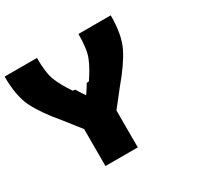

<svg xmlns="http://www.w3.org/2000/svg" viewBox="-158 -813 1161 1126"><g transform="rotate(-30 422.0 -250.0)"><path d="M718.8 -625Q718.8 -492.2 679.7 -414.1Q640.6 -335.9 554.7 -234.4Q500 -164.1 468.8 -125V125H250V-125Q218.8 -164.1 164.1 -234.4Q78.1 -335.9 39.1 -414.1Q0 -492.2 0 -625H218.8Q218.8 -523.4 239.3 -471.7Q259.8 -419.9 304.7 -353.5Q312.5 -353.5 320.3 -351.6Q341.8 -316.4 359.4 -291Q377 -316.4 398.4 -351.6Q406.2 -353.5 414.1 -353.5Q459 -419.9 479.5 -471.7Q500 -523.4 500 -625Z"/></g></svg>

Font: CraftyPE
Style: Regular
Weight: 400
Designer: Erek Butcher
Foundry: Haunted Coop
Version: Version 0.018;April 4, 2024;FontCreator 15.0.0.2962 64-bit